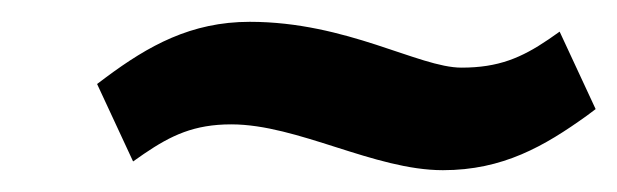

<svg xmlns="http://www.w3.org/2000/svg" viewBox="-20 -382 566 176"><path d="M69 -305 102 -234 112 -241C137 -258 158 -268 192 -268C253 -268 323 -226 386 -226C441 -226 479 -248 518 -276L526 -282L493 -353L483 -346C458 -329 437 -320 403 -320C364 -320 298 -362 209 -362C155 -362 116 -340 77 -311Z"/></svg>

Font: Charger Pro
Style: ExBdObl
Weight: 400
Designer: Jasper
Foundry: Cannot Into Space Fonts
Version: Version 1.09